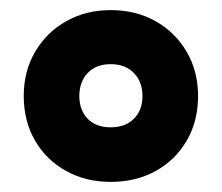

<svg xmlns="http://www.w3.org/2000/svg" viewBox="-20 -744 439 380"><path d="M199 -384Q150 -384 111 -405.5Q72 -427 49.5 -465.5Q27 -504 27 -554Q27 -603 49.5 -641.5Q72 -680 111 -702Q150 -724 199 -724Q249 -724 288 -702Q327 -680 349.5 -641.5Q372 -603 372 -554Q372 -504 349.5 -465.5Q327 -427 288 -405.5Q249 -384 199 -384ZM199 -492Q228 -492 245 -509Q262 -526 262 -554Q262 -582 245 -599.5Q228 -617 199 -617Q170 -617 153.5 -599.5Q137 -582 137 -554Q137 -526 153.5 -509Q170 -492 199 -492Z"/></svg>

Font: Noto Sans Myanmar UI SemiCondensed Black
Style: Regular
Weight: 900
Width: 4
Designer: Monotype Design Team
Foundry: Monotype Imaging Inc.
Version: Version 2.103; ttfautohint (v1.8.4.7-5d5b)